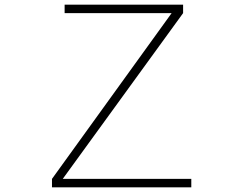

<svg xmlns="http://www.w3.org/2000/svg" viewBox="-20 -779 1040 820"><path d="M202 -15V21H797V-15H248L762 -723V-759H256V-723H713Z"/></svg>

Font: LINE Seed JP_OTF Thin
Style: Regular
Weight: 250
Designer: LY Corporation & Fontrix & Fontworks
Version: Version 1.007